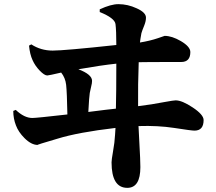

<svg xmlns="http://www.w3.org/2000/svg" viewBox="-20 -835 1040 926"><path d="M539 -311Q541 -388 541 -528Q466 -520 358 -501Q424 -476 424 -445Q424 -434 420 -419L413 -387Q410 -370 406 -295Q507 -308 539 -311ZM461 -790Q515 -815 551 -815Q596 -815 639 -795Q684 -775 684 -750Q684 -733 676 -713Q665 -686 662 -675Q656 -642 655 -630Q704 -638 742 -651L774 -662Q809 -662 852 -637Q898 -610 898 -584Q898 -536 854 -536Q672 -536 649 -535Q645 -428 646 -323Q713 -331 774 -343Q818 -351 827 -351Q858 -351 909 -317Q962 -282 962 -256Q962 -205 918 -205Q903 -205 820 -218Q742 -230 648 -227L650 -188Q652 -162 652 -149Q657 -62 657 -29Q657 71 594 71Q518 71 518 -52Q518 -64 525 -104Q533 -148 535 -186L537 -218Q357 -197 257 -166Q154 -136 162 -136Q131 -136 98 -169Q69 -198 57 -230Q44 -263 44 -300L56 -305Q97 -266 136 -266Q156 -266 305 -283Q303 -389 299 -426Q295 -460 275 -485Q215 -471 208 -471Q194 -471 171 -495Q149 -518 137 -545Q124 -573 120 -615L131 -621Q177 -591 234 -591Q290 -591 541 -618Q541 -688 537 -719Q533 -748 461 -777Z"/></svg>

Font: Source Han Serif CN Heavy
Style: Regular
Weight: 900
Designer: Ryoko NISHIZUKA  (kana & ideographs); Frank Grießhammer (Latin, Greek & Cyrillic); Wenlong ZHANG  (bopomofo); Sandoll Co
Foundry: Adobe Systems Incorporated
Version: Version 1.000;PS 1;hotconv 16.6.53;makeotf.lib2.5.65590